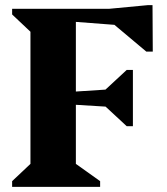

<svg xmlns="http://www.w3.org/2000/svg" viewBox="-20 -724 646 744"><path d="M27 0V-22L98 -89V-601L27 -668V-690H274V-89L368 -22V0ZM469 -306 223 -321V-366L469 -382ZM471 -235 376 -323V-365L471 -453H495V-235ZM551 -618 224 -643V-690H551ZM547 -524 404 -644V-690L552 -704H571L572 -524Z"/></svg>

Font: Platypi Light
Style: Bold
Weight: 700
Version: Version 1.200